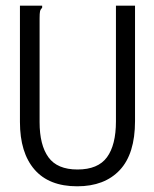

<svg xmlns="http://www.w3.org/2000/svg" viewBox="-20 -643 540 674"><path d="M50 -215V-623H128V-616Q122 -610 120.5 -603Q119 -596 119 -579V-214Q119 -134 150 -91Q181 -48 252 -48Q324 -48 355.5 -91Q387 -134 387 -217V-623H454V-218Q454 -103 400.5 -46Q347 11 251 11Q152 11 101 -48Q50 -107 50 -215Z"/></svg>

Font: Vazir Code
Style: Code
Weight: 400
Foundry: DejaVu fonts team - Redesigned by Saber Rastikerdar
Version: Version 1.1.2